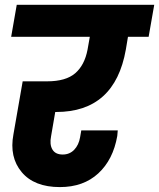

<svg xmlns="http://www.w3.org/2000/svg" viewBox="-20 -760 654 789"><path d="M25.9 -608.9 48.8 -740.2H613.8L590.8 -608.9H505.9L497.1 -556.2Q451.7 -299.8 210.9 -299.8H207L189.9 -200.2Q183.1 -166.5 195.3 -145.8Q207.5 -125 237.8 -125Q266.1 -125 284.9 -144.5Q303.7 -164.1 309.1 -195.8L314 -224.1H463.9Q461.9 -204.6 461.9 -201.2Q444.8 -103.5 383.8 -47.4Q322.8 8.8 226.1 8.8Q120.6 8.8 69.1 -52.7Q17.6 -114.3 35.2 -208L73.2 -425.8H173.8Q250.5 -425.8 289.1 -459Q327.6 -492.2 339.8 -556.2L349.1 -608.9Z"/></svg>

Font: SVN-Poppins
Style: Bold Italic
Weight: 700
Italic angle: -10°
Designer: Ninad Kale (Devanagari), Jonny Pinhorn (Latin)
Foundry: Indian Type Foundry
Version: Version 3.002 2017